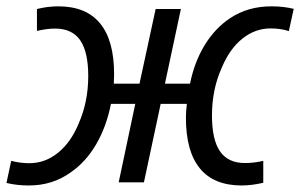

<svg xmlns="http://www.w3.org/2000/svg" viewBox="-42 -564 929 594"><path d="M-22 2 -7.3 -66.4Q20 -59.1 48.8 -59.1Q97.7 -59.1 137.7 -91.6Q177.7 -124 201.7 -182.6Q231 -249.5 231 -328.6Q231 -403.3 206.1 -439.5Q181.2 -475.6 128.4 -475.6Q103 -475.6 72.3 -468.3V-536.1Q105.5 -544.4 138.7 -544.4Q224.1 -544.4 267.6 -491.7Q311 -439 311 -334.5Q311 -322.8 310.1 -305.2H389.6L439.5 -536.1H517.6L468.3 -305.2H545.9Q559.6 -373 591.6 -425Q623.5 -477.1 669.9 -507.8Q725.1 -544.4 797.4 -544.4Q835.4 -544.4 866.7 -536.6L851.6 -467.8Q826.2 -476.1 795.4 -476.1Q747.6 -476.1 708.3 -444.8Q668.9 -413.6 644.5 -355.5Q613.8 -288.1 613.8 -206.5Q613.8 -131.8 638.7 -95.7Q663.6 -59.6 715.8 -59.6Q743.7 -59.6 772.5 -66.4V1.5Q736.3 9.8 705.6 9.8Q619.6 9.8 576.4 -43Q533.2 -95.7 533.2 -199.7Q533.2 -218.8 536.1 -242.7H455.1L403.3 0H325.2L376.5 -242.7H301.3Q287.1 -171.4 255.1 -116.9Q223.1 -62.5 176.8 -30.8Q120.6 9.8 47.4 9.8Q9.8 9.8 -22 2Z"/></svg>

Font: Viking Open Sans
Style: Italic
Weight: 400
Italic angle: -12°
Foundry: Ascender Corporation
Version: Version 2.000